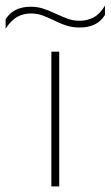

<svg xmlns="http://www.w3.org/2000/svg" viewBox="-103 -664 394 684"><path d="M96 -615Q122 -603 140.5 -596.5Q159 -590 181 -590Q208 -590 230.5 -602Q253 -614 271 -644V-611Q244 -566 181 -566Q156 -566 135 -572.5Q114 -579 88 -592Q63 -604 45.5 -610Q28 -616 7 -616Q-20 -616 -41.5 -604Q-63 -592 -83 -562V-595Q-56 -640 7 -640Q29 -640 48.5 -634Q68 -628 96 -615ZM80 0V-480H108V0Z"/></svg>

Font: Prompt Thin
Style: Regular
Weight: 100
Designer: Katatrad Team
Foundry: CadsonDemak
Version: Version 1.030